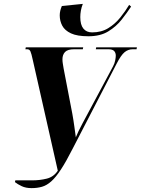

<svg xmlns="http://www.w3.org/2000/svg" viewBox="-20 -958 726 990"><path d="M436 -771Q378 -771 346 -786Q314 -801 301 -825.5Q288 -850 288 -879Q288 -902 299 -927L407 -938Q400 -920 397 -903Q394 -886 394 -870Q394 -830 410 -810.5Q426 -791 455 -791Q503 -791 538.5 -813Q574 -835 600.5 -868Q627 -901 646 -933L656 -924Q635 -892 607 -856.5Q579 -821 538 -796Q497 -771 436 -771ZM57 -19 59 -28H145Q186 -28 221.5 -37Q257 -46 278 -78L149 -649Q142 -682 137 -693Q132 -704 121 -704H111L113 -714H409L407 -704H362Q329 -704 315.5 -690Q302 -676 302 -652Q302 -641 304 -629.5Q306 -618 308 -605L353 -371Q359 -338 363.5 -304.5Q368 -271 371 -250Q382 -278 405 -321L563 -616Q571 -631 574 -646.5Q577 -662 577 -671Q577 -686 568.5 -695Q560 -704 539 -704H474L476 -714H686L684 -704H664Q641 -704 622.5 -689Q604 -674 581 -629L355 -192Q321 -125 294.5 -84.5Q268 -44 244.5 -23Q221 -2 196.5 5Q172 12 143 12Q113 12 92 2Q71 -8 57 -19Z"/></svg>

Font: Noto Serif Display ExtraCondensed ExtraBold
Style: Italic
Weight: 800
Width: 2
Italic angle: -12°
Designer: Monotype Design Team
Foundry: Monotype Imaging Inc.
Version: Version 2.009